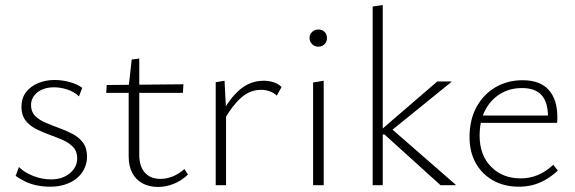

<svg xmlns="http://www.w3.org/2000/svg" viewBox="-20 -734 2280 761"><path d="M179 6Q151 6 125 0.5Q99 -5 78 -15.5Q57 -26 42 -37L55 -72Q77 -50 112 -36.5Q147 -23 182 -23Q228 -23 257 -47.5Q286 -72 286 -106Q286 -134 270 -151Q254 -168 229 -179Q204 -190 176 -200Q148 -210 122.5 -223Q97 -236 81 -257Q65 -278 65 -310Q65 -345 83 -368.5Q101 -392 131 -404.5Q161 -417 196 -417Q226 -417 255.5 -409Q285 -401 306 -386L293 -352Q275 -370 247.5 -379Q220 -388 195 -388Q154 -388 128.5 -368Q103 -348 103 -317Q103 -291 119.5 -274.5Q136 -258 161 -247.5Q186 -237 214.5 -226.5Q243 -216 268 -203Q293 -190 309 -168.5Q325 -147 325 -113Q325 -88 314.5 -66Q304 -44 285 -28Q266 -12 239 -3Q212 6 179 6Z M606 7Q571 7 544.5 -7.5Q518 -22 504 -49Q490 -76 490 -114V-390L502 -498L532 -502V-120Q532 -75 554 -50Q576 -25 616 -25Q640 -25 664 -34.5Q688 -44 711 -64L725 -42Q697 -16 666.5 -4.5Q636 7 606 7ZM705 -366H401L403 -397L707 -400Z M835 0V-408L870 -414L876 -297V0ZM869 -260 857 -281Q890 -344 931 -379Q972 -414 1026 -414Q1046 -414 1064.5 -408Q1083 -402 1096 -389L1077 -355Q1066 -366 1049.5 -372Q1033 -378 1015 -378Q971 -378 936 -347Q901 -316 869 -260Z M1221 0V-407L1263 -414V0ZM1242 -549Q1227 -549 1217 -559Q1207 -569 1207 -583Q1207 -598 1217 -607.5Q1227 -617 1242 -617Q1257 -617 1266.5 -607.5Q1276 -598 1276 -583Q1276 -569 1266.5 -559Q1257 -549 1242 -549Z M1726 0 1504 -201H1488V-217L1713 -411H1769V-409L1516 -204L1521 -233L1786 -2V0ZM1457 0V-708L1497 -714V0Z M2037 6Q1979 6 1935 -18.5Q1891 -43 1866 -87Q1841 -131 1841 -191Q1841 -259 1868.5 -309.5Q1896 -360 1943.5 -388Q1991 -416 2051 -416Q2121 -416 2155 -377.5Q2189 -339 2189 -271Q2189 -265 2189 -259Q2189 -253 2188 -247H2152V-271Q2152 -329 2126.5 -357Q2101 -385 2049 -385Q2000 -385 1962 -361.5Q1924 -338 1902.5 -296Q1881 -254 1881 -196Q1881 -119 1926.5 -73Q1972 -27 2044 -27Q2079 -27 2111 -40Q2143 -53 2173 -81L2191 -58Q2165 -34 2139.5 -20Q2114 -6 2089 0Q2064 6 2037 6ZM1870 -247 1876 -276H2181V-247Z"/></svg>

Font: Ysabeau ExtraLight
Style: Regular
Weight: 250
Designer: Christian Thalmann (Catharsis Fonts)
Version: Version 2.002